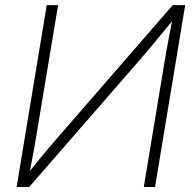

<svg xmlns="http://www.w3.org/2000/svg" viewBox="-20 -748 774 768"><path d="M600.1 0H555.2L639.2 -507.3Q643.1 -530.3 648.2 -558.1Q653.3 -585.9 659.4 -617.9Q665.5 -649.9 672.4 -685.5L681.6 -679.7Q652.8 -644.5 627.7 -614Q602.5 -583.5 580.1 -556.4Q557.6 -529.3 536.6 -505.4L96.7 0H46.4L167 -727.5H212.4L125.5 -206.1Q122.1 -182.6 116.9 -155.3Q111.8 -127.9 106.4 -99.1Q101.1 -70.3 95.7 -42.5L86.4 -47.9Q108.9 -76.2 131.3 -103.5Q153.8 -130.9 175.3 -156.5Q196.8 -182.1 216.3 -204.1L670.9 -727.5H720.7Z"/></svg>

Font: Inter 24pt ExtraLight
Style: Italic
Weight: 250
Italic angle: -9.3988°
Version: Version 4.001;git-66647c0bb